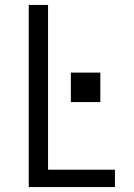

<svg xmlns="http://www.w3.org/2000/svg" viewBox="-20 -755 540 775"><path d="M96 0V-735H174V-70H444V0ZM266 -343V-462H385V-343Z"/></svg>

Font: Iosevka SS04
Style: Regular
Weight: 400
Monospace: yes
Designer: Belleve Invis
Foundry: Belleve Invis
Version: Version 19.0.0; ttfautohint (v1.8.4)